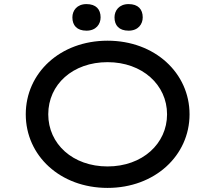

<svg xmlns="http://www.w3.org/2000/svg" viewBox="-20 -909 1052 939"><path d="M609 -759C656 -759 678 -791 678 -824C678 -863 656 -889 609 -889C562 -889 540 -857 540 -824C540 -785 562 -759 609 -759ZM403 -759C450 -759 472 -791 472 -824C472 -863 450 -889 403 -889C356 -889 334 -857 334 -824C334 -785 356 -759 403 -759ZM506 10C737 10 907 -148 907 -350C907 -552 737 -710 506 -710C274 -710 106 -552 106 -350C106 -148 274 10 506 10ZM506 -95C336 -95 216 -205 216 -350C216 -496 336 -605 506 -605C676 -605 797 -494 797 -350C797 -206 676 -95 506 -95Z"/></svg>

Font: Lexend Peta
Style: Regular
Weight: 400
Designer: Bonnie Shaver-Troup, Thomas Jockin
Foundry: Lexend
Version: Version 1.007